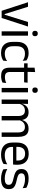

<svg xmlns="http://www.w3.org/2000/svg" viewBox="1398 -2108 720 3557"><g transform="rotate(90 1758.5 -330.0)"><path d="M253 -55.5 388 -488H472L313.5 0H180.5L22 -488H106L241 -55.5Z M560.5 0V-488H641.5V0ZM601 -568Q576 -568 563.8 -581.2Q551.5 -594.5 551.5 -617.5V-620Q551.5 -643.5 563.8 -656.5Q576 -669.5 601 -669.5Q626 -669.5 638.5 -656.5Q651 -643.5 651 -620V-617.5Q651 -594 638.5 -581Q626 -568 601 -568Z M963.5 11Q858.5 11 807.2 -45.8Q756 -102.5 756 -206.5V-282.5Q756 -387 807.5 -443.2Q859 -499.5 963.5 -499.5Q994.5 -499.5 1020 -493.8Q1045.5 -488 1065.8 -478.8Q1086 -469.5 1100 -459.5L1107 -389Q1083.5 -407 1051.2 -419.5Q1019 -432 975.5 -432Q905.5 -432 871.2 -393.2Q837 -354.5 837 -280.5V-208.5Q837 -136 871.2 -97Q905.5 -58 975.5 -58Q1020.5 -58 1053.2 -70.5Q1086 -83 1111.5 -101L1104 -29.5Q1082 -14.5 1046.5 -1.8Q1011 11 963.5 11Z M1390.5 10Q1334 10 1299.5 -7Q1265 -24 1249.5 -58.5Q1234 -93 1234 -144.5V-452.5H1314V-154Q1314 -106 1336 -83.2Q1358 -60.5 1410 -60.5Q1439.5 -60.5 1466.8 -67Q1494 -73.5 1518 -85.5L1510.5 -16Q1487 -4 1455.5 3Q1424 10 1390.5 10ZM1154 -416V-481H1513L1505.5 -416ZM1234.5 -473 1234 -610 1315.5 -620.5 1312 -473Z M1610 0V-488H1691V0ZM1650.5 -568Q1625.5 -568 1613.2 -581.2Q1601 -594.5 1601 -617.5V-620Q1601 -643.5 1613.2 -656.5Q1625.5 -669.5 1650.5 -669.5Q1675.5 -669.5 1688 -656.5Q1700.5 -643.5 1700.5 -620V-617.5Q1700.5 -594 1688 -581Q1675.5 -568 1650.5 -568Z M2434.5 0V-305.5Q2434.5 -344 2424.8 -372.2Q2415 -400.5 2392.8 -416Q2370.5 -431.5 2333 -431.5Q2297.5 -431.5 2271.5 -417Q2245.5 -402.5 2229.5 -378.2Q2213.5 -354 2207 -323L2194.5 -380.5H2204.5Q2212.5 -412 2231.5 -439Q2250.5 -466 2283 -482.5Q2315.5 -499 2363.5 -499Q2418 -499 2451.2 -477.5Q2484.5 -456 2500 -414.8Q2515.5 -373.5 2515.5 -314.5V0ZM1825 0V-488H1906L1902.5 -371L1906 -366V0ZM2130 0V-305.5Q2130 -344 2120.2 -372.2Q2110.5 -400.5 2088.5 -416Q2066.5 -431.5 2029 -431.5Q1993 -431.5 1967 -417Q1941 -402.5 1925 -377.8Q1909 -353 1902.5 -321.5L1887.5 -379H1905.5Q1913 -412 1931.5 -439.2Q1950 -466.5 1981.8 -482.8Q2013.5 -499 2059 -499Q2126.5 -499 2161.8 -464Q2197 -429 2206 -362Q2208.5 -352 2209.5 -340.2Q2210.5 -328.5 2210.5 -317V0Z M2846 11Q2734.5 11 2678 -43.5Q2621.5 -98 2621.5 -199.5V-286.5Q2621.5 -389.5 2674 -445.2Q2726.5 -501 2827.5 -501Q2895.5 -501 2941 -475.8Q2986.5 -450.5 3009.5 -404Q3032.5 -357.5 3032.5 -293V-275Q3032.5 -259 3031.2 -243Q3030 -227 3028 -211.5H2953.5Q2954.5 -235.5 2954.8 -257Q2955 -278.5 2955 -296.5Q2955 -341 2940.8 -371.8Q2926.5 -402.5 2898.2 -418.8Q2870 -435 2827.5 -435Q2764.5 -435 2733 -398.5Q2701.5 -362 2701.5 -294V-247.5L2702 -237.5V-191Q2702 -160.5 2711 -136Q2720 -111.5 2739.2 -93.8Q2758.5 -76 2788.2 -66.8Q2818 -57.5 2859 -57.5Q2906.5 -57.5 2947.5 -70Q2988.5 -82.5 3024.5 -104L3017 -34Q2984.5 -13.5 2941.5 -1.2Q2898.5 11 2846 11ZM2664 -211.5V-272.5H3011V-211.5Z M3294.5 11Q3235.5 11 3191.5 -1.8Q3147.5 -14.5 3118.5 -29.5L3111 -104.5Q3147.5 -85.5 3191.2 -71.5Q3235 -57.5 3290.5 -57.5Q3347 -57.5 3375.5 -75.5Q3404 -93.5 3404 -129V-134.5Q3404 -157.5 3393.2 -172.5Q3382.5 -187.5 3354.5 -199Q3326.5 -210.5 3275 -222Q3213.5 -235.5 3178 -253.8Q3142.5 -272 3127.2 -299Q3112 -326 3112 -365V-369.5Q3112 -433.5 3156.5 -466.5Q3201 -499.5 3290.5 -499.5Q3348 -499.5 3390.2 -486.5Q3432.5 -473.5 3459.5 -457.5L3467 -389Q3434.5 -408 3392.5 -420.5Q3350.5 -433 3298 -433Q3260 -433 3236.5 -425.2Q3213 -417.5 3202.5 -403.2Q3192 -389 3192 -369V-365Q3192 -343 3202.5 -327.8Q3213 -312.5 3240.2 -301.2Q3267.5 -290 3316 -279.5Q3378.5 -267 3415.2 -249.5Q3452 -232 3468 -205.2Q3484 -178.5 3484 -136.5V-128Q3484 -59 3436 -24Q3388 11 3294.5 11Z"/></g></svg>

Font: Anek Gujarati
Style: Regular
Weight: 400
Designer: Mrunmayee Ghaisas (Gujarati), Yesha Goshar (Latin)
Foundry: Ek Type
Version: Version 1.003